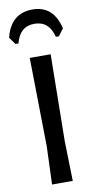

<svg xmlns="http://www.w3.org/2000/svg" viewBox="-97 -919 474 959"><g transform="rotate(-10 139.5 -439.0)"><path d="M28 -723 2 -759Q31 -878 141 -878Q247 -878 275 -759L248 -723H233Q212 -806 138 -806Q64 -806 43 -723ZM192 -642 186 -202 191 0H86L93 -193L86 -642Z"/></g></svg>

Font: Alegreya Sans SC Medium
Style: Regular
Weight: 500
Designer: Juan Pablo del Peral
Foundry: Huerta Tipografica
Version: Version 2.001;PS 002.001;hotconv 1.0.88;makeotf.lib2.5.64775